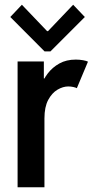

<svg xmlns="http://www.w3.org/2000/svg" viewBox="-20 -790 392 810"><path d="M54.2 0V-530.8H165V-459H179.2L152.3 -424.3Q161.6 -454.1 181.4 -480Q201.2 -505.9 230.5 -522.2Q259.8 -538.6 299.8 -538.6Q315.4 -538.6 330.6 -535.9Q345.7 -533.2 351.1 -529.8L304.2 -418Q300.3 -420.4 289.6 -422.9Q278.8 -425.3 268.1 -425.3Q245.6 -425.3 222.4 -411.6Q199.2 -397.9 183.3 -368.4Q167.5 -338.9 167.5 -290.5V0ZM72.3 -770 178.7 -658.7H182.6L288.6 -770L337.9 -718.3L192.9 -573.2H168L23.4 -718.3Z"/></svg>

Font: Reddit Sans Condensed SemiBold
Style: Regular
Weight: 600
Designer: Stephen Hutchings
Foundry: Reddit
Version: Version 1.014